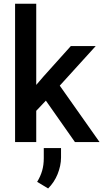

<svg xmlns="http://www.w3.org/2000/svg" viewBox="-20 -782 568 1057"><path d="M528 0H392.5L232.5 -228L179.5 -172V0H63V-761.5H179.5V-315H180L219.5 -361L370 -528.5H507L309 -310.5ZM245 255.5 184.5 219Q203 189 212 157.8Q221 126.5 221 89V33H316V85Q316 108 311 131.2Q306 154.5 297 176.8Q288 199 274.8 219Q261.5 239 245 255.5Z"/></svg>

Font: Roberto Sans Medium
Style: Regular
Weight: 500
Designer: Google (font) & Cristiano Sobral (main changes)
Version: Version 1.000;October 12, 2021;FontCreator 14.0.0.2814 64-bi